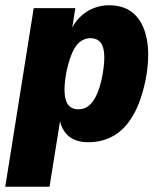

<svg xmlns="http://www.w3.org/2000/svg" viewBox="-41 -529 606 729"><path d="M-21 180 87 -498H245L230 -403H223Q238 -439 260.5 -462Q283 -485 312 -497Q341 -509 373 -509Q436 -509 472 -472.5Q508 -436 518 -371Q528 -306 511 -222Q494 -141 463.5 -89.5Q433 -38 390.5 -13.5Q348 11 294 11Q243 11 215.5 -16Q188 -43 184 -87L190 -88L147 180ZM257 -114Q279 -114 295.5 -127Q312 -140 325 -167Q338 -194 347 -238Q361 -312 350.5 -348Q340 -384 302 -384Q282 -384 264.5 -371.5Q247 -359 234.5 -331.5Q222 -304 212 -260Q198 -187 208.5 -150.5Q219 -114 257 -114Z"/></svg>

Font: Nunito Sans 10pt Condensed Black
Style: Italic
Weight: 900
Width: 3
Italic angle: -9°
Designer: Vernon Adams
Foundry: Vernon Adams
Version: Version 3.101;gftools[0.9.27]